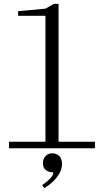

<svg xmlns="http://www.w3.org/2000/svg" viewBox="-20 -770 540 997"><path d="M27 0V-34H216V-688H74V-712L216 -725L260 -750H284V-34H473V0ZM210 207 199 191Q218 179 237.5 160Q257 141 257 125Q234 125 218.5 113.5Q203 102 203 77Q203 54 217 40Q231 26 252 26Q272 26 287 39.5Q302 53 302 81Q302 108 287 133Q272 158 250.5 177Q229 196 210 207Z"/></svg>

Font: Xanh Mono
Style: Regular
Weight: 400
Monospace: yes
Designer: Lam Bao, Duy Dao
Foundry: Yellow Type Foundry
Version: Version 3.101; ttfautohint (v1.8.3)